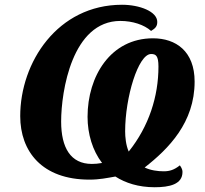

<svg xmlns="http://www.w3.org/2000/svg" viewBox="-20 -745 863 807"><path d="M630 42C692 42 747 30 747 -22C747 -36 739 -45 736 -50C712 -31 693 -25 668 -25C643 -25 613 -29 588 -41C689 -120 798 -230 798 -402C798 -530 719 -584 623 -584C445 -584 348 -425 348 -254C348 -182 369 -112 409 -60C393 -57 378 -56 366 -56C277 -56 237 -124 237 -234C237 -361 283 -657 486 -657C537 -657 586 -641 615 -615C633 -626 641 -634 641 -653C641 -697 566 -725 493 -725C222 -725 65 -483 65 -257C65 -109 156 10 356 10C399 10 430 3 465 -3C507 24 562 42 630 42ZM521 -108C509 -135 506 -170 506 -193C506 -336 561 -518 615 -518C635 -518 646 -511 646 -465C646 -340 606 -214 521 -108Z"/></svg>

Font: Noto Serif SemiCondensed Extra
Style: Italic
Weight: 800
Width: 4
Italic angle: -12°
Designer: Monotype Design Team
Foundry: Monotype Imaging Inc.
Version: Version 1.901